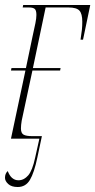

<svg xmlns="http://www.w3.org/2000/svg" viewBox="-24 -556 382 770"><path d="M20 0 78 -273H20L22 -283H80L107 -412Q114 -443 118 -463Q122 -483 122 -496Q122 -515 115 -520.5Q108 -526 93 -526H67L69 -536H338L309 -397H299Q303 -422 304.5 -437Q306 -452 306 -469Q306 -501 294.5 -513.5Q283 -526 251 -526H159L108 -283H219L217 -273H106L63 -72Q60 -54 60 -41Q60 -22 70.5 -16Q81 -10 106 -10H144L126 75Q113 137 96 165.5Q79 194 47 194Q22 194 9 182Q-4 170 -4 157Q-4 140 7 130Q21 167 50 167Q72 167 89 147.5Q106 128 117 76L134 0Z"/></svg>

Font: Noto Serif Display ExtraCondensed Thin
Style: Italic
Weight: 100
Width: 2
Italic angle: -12°
Designer: Monotype Design Team
Foundry: Monotype Imaging Inc.
Version: Version 2.009